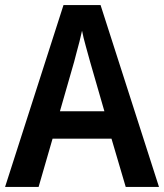

<svg xmlns="http://www.w3.org/2000/svg" viewBox="-20 -736 647 756"><path d="M475 0 419 -190H187L132 0H0L230 -716H376L606 0ZM335 -492Q328 -518 318 -553.5Q308 -589 303 -615Q299 -596 293 -572.5Q287 -549 281 -527.5Q275 -506 272 -493L216 -298H391Z"/></svg>

Font: Noto Sans Sinhala UI SemiCondensed SemiBold
Style: Regular
Weight: 600
Width: 4
Designer: Jelle Bosma - Monotype Design Team
Foundry: Monotype Imaging Inc.
Version: Version 2.006; ttfautohint (v1.8.4.7-5d5b)